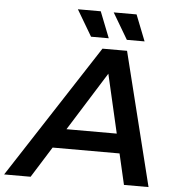

<svg xmlns="http://www.w3.org/2000/svg" viewBox="-117 -949 925 1004"><g transform="rotate(5 345.5 -447.0)"><path d="M-58 0 397 -700H526L700 0H571L425 -633H477L81 0ZM120 -162 175 -264H552L569 -162ZM520 -757 439 -894H559L613 -757ZM332 -757 251 -894H371L425 -757Z"/></g></svg>

Font: MOST Montserrat SemiBold
Style: Italic
Weight: 600
Italic angle: -11.3°
Designer: Julieta Ulanovsky
Foundry: Julieta Ulanovsky
Version: Version 8.000;March 11, 2024;FontCreator 15.0.0.2926 64-bit